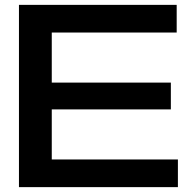

<svg xmlns="http://www.w3.org/2000/svg" viewBox="-20 -770 806 790"><path d="M683 -430V-320H106V-430ZM193 -375V-40L130 -114H712V0H58V-375V-750H707V-636H130L193 -710Z"/></svg>

Font: Bounded
Style: Regular
Weight: 400
Designer: Vlad Churkin
Version: Version 1.0